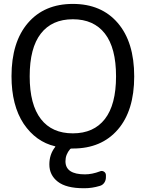

<svg xmlns="http://www.w3.org/2000/svg" viewBox="-20 -785 755 1001"><path d="M193.4 -164.1Q251 -89.8 359.9 -89.8Q468.8 -89.8 526.9 -164.6Q585 -239.3 585 -387.2Q585 -535.2 526.9 -609.9Q468.8 -684.6 359.9 -684.6Q251 -684.6 192.9 -609.9Q134.8 -535.2 134.8 -387.2Q134.8 -239.3 193.4 -164.1ZM40 -387.7Q40 -565.4 125.5 -665Q210.9 -764.6 359.9 -764.6Q508.8 -764.6 594.2 -665Q679.7 -565.4 679.7 -386.7Q679.7 -208 594.2 -109.4Q508.8 -10.7 360.4 -10.7H353.5Q348.6 -10.7 345.7 -7.8Q321.3 20.5 321.3 55.7Q321.3 124 422.9 124Q460 124 501 108.4Q511.7 103.5 522 109.9Q532.2 116.2 532.2 128.9V138.7Q532.2 155.3 523.4 168Q514.6 180.7 499 184.6Q460 196.3 420.9 196.3Q418 196.3 416 196.3Q325.2 196.3 281.2 162.1Q237.3 127.9 237.3 72.3Q237.3 19.5 267.6 -18.6Q270.5 -21.5 266.6 -22.5Q167 -45.9 103.5 -139.6Q40 -235.4 40 -387.7Z"/></svg>

Font: Gen Jyuu GothicL Regular
Style: Regular
Weight: 400
Designer: [Source Han Sans]
Ryoko NISHIZUKA  (kana & ideographs); Paul D. Hunt (Latin, Greek & Cyrillic); Wenlong ZHANG  (bopomofo
Version: Version 1.002.20150607